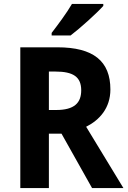

<svg xmlns="http://www.w3.org/2000/svg" viewBox="-20 -954 647 974"><path d="M504 -924V-934H345C319 -889 275 -830 242 -787V-774H338C388 -812 471 -887 504 -924ZM271 -714H83V0H228V-276H292L447 0H606L417 -311C485 -345 540 -406 540 -500C540 -644 454 -714 271 -714ZM261 -591C350 -591 392 -565 392 -496C392 -432 357 -396 265 -396H228V-591Z"/></svg>

Font: Noto Sans Telugu SemiCondensed
Style: Bold
Weight: 700
Width: 4
Designer: Jelle Bosma - Monotype Design Team
Foundry: Monotype Imaging Inc.
Version: Version 2.005